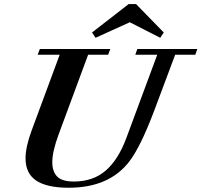

<svg xmlns="http://www.w3.org/2000/svg" viewBox="-20 -902 982 936"><path d="M778.3 -743.7 761.2 -717.8 612.8 -793.5 445.8 -717.8 428.7 -743.7 607.4 -882.3H643.1ZM314.9 13.2Q208.5 13.2 156.5 -21.7Q104.5 -56.6 104.5 -130.4Q104.5 -185.5 134.3 -266.1L271 -635.3H163.6L174.3 -663.1H517.6L507.3 -635.3H409.7L265.6 -246.1Q234.9 -163.1 234.9 -111.3Q234.9 -66.4 258.3 -41.7Q281.7 -17.1 340.3 -17.1Q433.1 -17.1 494.6 -69.8Q556.2 -122.6 595.7 -228.5L746.6 -635.3H639.6L649.4 -663.1H941.9L932.1 -635.3H834L731 -360.4Q665.5 -187.5 611.8 -116.7Q513.7 13.2 314.9 13.2Z"/></svg>

Font: Elstob 14pt
Style: Bold Italic
Weight: 700
Italic angle: -20°
Designer: Peter S. Baker
Version: Version 1.015